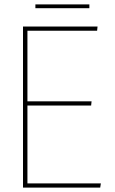

<svg xmlns="http://www.w3.org/2000/svg" viewBox="-20 -848 520 868"><path d="M84 -728H421L419 -709H104V-390H394L392 -371H104V-19H436L433 0H84ZM140 -811V-828H384V-811Z"/></svg>

Font: Murecho Thin
Style: Regular
Weight: 100
Designer: Neil Summerour
Foundry: Positype
Version: Version 1.010